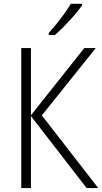

<svg xmlns="http://www.w3.org/2000/svg" viewBox="-20 -959 522 979"><path d="M481 0H421.9L137.7 -367.2V0H88.4V-713.9H137.7V-371.1L409.7 -713.9H468.3L193.4 -370.6ZM398.4 -939.5V-931.6Q386.7 -915 370.4 -895Q354 -875 334.7 -854Q315.4 -833 296.4 -814.2Q277.3 -795.4 260.3 -780.3H228.5V-790.5Q249 -813.5 269.8 -839.1Q290.5 -864.7 308.8 -890.6Q327.1 -916.5 341.3 -939.5Z"/></svg>

Font: Open Sans SemiCondensed Light
Style: Regular
Weight: 300
Width: 4
Designer: Monotype Design Team
Foundry: Monotype Imaging Inc.
Version: Version 3.000